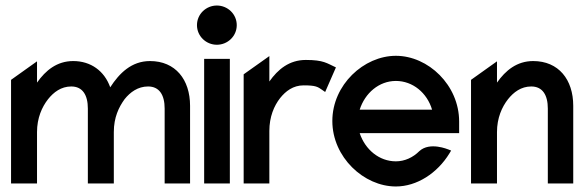

<svg xmlns="http://www.w3.org/2000/svg" viewBox="-20 -664 2123 695"><path d="M20 0H114V-186C114 -237 132 -277 154 -305C174 -330 201 -351 238 -351C279 -351 298 -320 298 -271V0H392V-186C392 -239 410 -276 431 -305C451 -330 479 -351 516 -351C557 -351 576 -320 576 -271V0H668V-281C668 -376 615 -443 523 -443C456 -443 412 -399 379 -348C358 -407 309 -443 245 -443C186 -443 145 -409 114 -365V-442L20 -375Z M693 -573C693 -533 726 -502 765 -502C804 -502 837 -533 837 -573C837 -613 804 -644 765 -644C726 -644 693 -613 693 -573ZM719 0H812V-451H719Z M862 0H955V-190C955 -241 972 -281 994 -309C1014 -334 1041 -355 1079 -355C1123 -355 1130 -350 1147 -338L1157 -331L1196 -420C1163 -435 1152 -447 1087 -447C1027 -447 986 -413 955 -369V-461L862 -395Z M1183 -226C1183 -95 1297 11 1413 11C1489 11 1563 -37 1607 -109L1613 -119L1603 -123C1602 -123 1536 -152 1498 -117C1475 -94 1445 -80 1413 -80C1353 -80 1302 -122 1282 -182H1642V-224C1642 -356 1530 -462 1413 -462C1297 -462 1183 -357 1183 -226ZM1282 -267C1301 -327 1352 -371 1413 -371C1474 -371 1526 -328 1544 -267Z M1685 0H1779V-186C1779 -237 1797 -277 1819 -305C1839 -330 1866 -351 1903 -351C1944 -351 1963 -320 1963 -271V0H2055V-281C2055 -376 2002 -443 1910 -443C1851 -443 1810 -409 1779 -365V-442L1685 -375Z"/></svg>

Font: Charger Sport
Style: BdNrw
Weight: 700
Designer: Jasper
Foundry: Cannot Into Space Fonts
Version: Version 1.1